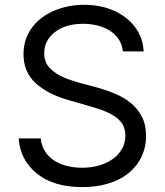

<svg xmlns="http://www.w3.org/2000/svg" viewBox="-20 -757 678 790"><path d="M56.8 -187.5H147.7Q150.6 -156.6 165.3 -133.9Q180 -111.2 203.3 -96.2Q226.6 -81.3 256.2 -74Q285.9 -66.8 318.2 -66.8Q355.8 -66.8 388.3 -76.3Q420.8 -85.9 444.6 -103.2Q468.4 -120.4 482.1 -144.7Q495.7 -169 495.7 -198.9Q495.7 -235.1 475.5 -257.8Q465.6 -269.2 451.9 -278.2Q438.2 -287.3 422.1 -294.7Q405.9 -302.2 387.8 -308.2Q369.7 -314.3 350.9 -319.6L261.4 -345.2Q176.1 -369.7 126.4 -415.1Q76.7 -460.6 76.7 -534.1Q76.7 -567.8 86.6 -595.9Q96.6 -623.9 114 -646.5Q131.4 -669 155 -686.1Q178.6 -703.1 206.3 -714.5Q234 -725.9 264.4 -731.5Q294.7 -737.2 325.3 -737.2Q396 -737.2 450.3 -712.4Q477.6 -699.9 499.5 -682.5Q521.3 -665.1 536.9 -643.8Q552.6 -622.5 561.3 -597.7Q570 -572.8 571 -545.5H485.8Q482.2 -576.3 466.6 -598Q451 -619.7 428.1 -633.2Q405.2 -646.7 377.5 -652.9Q349.8 -659.1 322.4 -659.1Q249.6 -659.1 206 -625Q161.9 -590.6 161.9 -538.4Q161.9 -499.6 186.1 -475.5Q197.8 -463.8 211.6 -454.9Q225.5 -446 240.4 -439.3Q255.3 -432.5 271.1 -427.4Q286.9 -422.2 302.6 -417.6L376.4 -397.7Q415.5 -387.1 452.2 -372Q489 -356.9 517.6 -333.6Q546.2 -310.4 563.6 -277.2Q581 -244 581 -197.4Q581 -138.5 550.4 -90.9Q535.2 -67.1 512.6 -47.8Q490.1 -28.4 460.9 -15.1Q431.8 -1.8 396 5.5Q360.1 12.8 318.2 12.8Q201 12.8 132.1 -42.6Q63.2 -98 56.8 -187.5Z"/></svg>

Font: Inter P
Style: Regular
Weight: 400
Designer: Rasmus Andersson
Foundry: rsms
Version: Version 3.018;git-588b23468